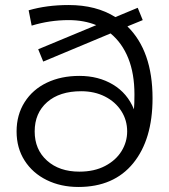

<svg xmlns="http://www.w3.org/2000/svg" viewBox="-20 -738 673 764"><path d="M587 -347Q587 -183 510 -88.5Q433 6 292 6Q222 6 166 -21.5Q110 -49 78 -99Q46 -149 46 -215Q46 -281 78 -331.5Q110 -382 166.5 -409Q223 -436 296 -436Q372 -436 429.5 -401.5Q487 -367 513 -303Q515 -324 515 -362Q515 -445 490.5 -506Q466 -567 420 -605L152 -493L132 -542L363 -638Q314 -658 253 -658Q178 -658 106 -636L94 -697Q166 -718 253 -718Q363 -718 439 -670L528 -707L548 -658L487 -633Q587 -535 587 -347ZM486 -215Q486 -260 462.5 -296.5Q439 -333 397.5 -354Q356 -375 303 -375Q217 -375 167.5 -331.5Q118 -288 118 -215Q118 -143 167 -99Q216 -55 296 -55Q355 -55 398 -77.5Q441 -100 463.5 -136.5Q486 -173 486 -215Z"/></svg>

Font: Montserrat-Regular
Style: Regular
Weight: 400
Version: Version 7.200